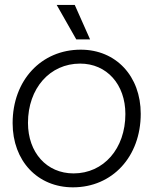

<svg xmlns="http://www.w3.org/2000/svg" viewBox="-20 -763 634 794"><path d="M281.7 11.7C444.3 11.7 562 -114.7 562 -292.5C562 -448.2 459.5 -557.6 314 -557.6C150.4 -557.6 32.2 -430.7 32.2 -253.9C32.2 -97.7 135.3 11.7 281.7 11.7ZM95.7 -254.9C95.7 -397.5 186 -500 311.5 -500C421.4 -500 498.5 -414.1 498.5 -291.5C498.5 -148.4 408.7 -45.9 284.2 -45.9C173.3 -45.9 95.7 -131.8 95.7 -254.9ZM214.4 -742.7 295.4 -600.1H352.5L289.1 -742.7Z"/></svg>

Font: Guggenheim Sans Display Light
Style: Italic
Weight: 300
Italic angle: -7°
Designer: Modified by Tom Baber under direction of Pentagram Design 2023
Foundry: rsms
Version: Version 1.001;Glyphs 3.1.2 (3151)